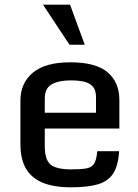

<svg xmlns="http://www.w3.org/2000/svg" viewBox="-20 -800 598 831"><path d="M68.4 -176.3V-364.7Q68.4 -440.4 122.1 -485.4Q175.8 -530.3 284.2 -530.3Q395.5 -530.3 446 -486.8Q496.6 -443.4 496.6 -368.2V-243.7H173.8V-166.5Q173.8 -109.4 198.5 -88.1Q223.1 -66.9 288.1 -66.9Q329.6 -66.9 353.3 -71Q377 -75.2 387.5 -92Q397.9 -108.9 400.9 -145.5H495.6Q491.7 -83 470 -49.3Q448.2 -15.6 404.1 -2.4Q359.9 10.7 287.1 10.7Q214.4 10.7 165.8 -8.8Q117.2 -28.3 92.8 -69.6Q68.4 -110.8 68.4 -176.3ZM395.5 -312V-379.9Q395.5 -410.2 381.3 -425.8Q367.2 -441.4 342.5 -446.8Q317.9 -452.1 285.2 -452.1Q235.4 -452.1 204.6 -435.5Q173.8 -418.9 173.8 -373V-312ZM280.8 -606.4 166 -779.8H283.2L346.7 -606.4Z"/></svg>

Font: Monda Medium
Style: Regular
Weight: 500
Designer: Vernon Adams
Foundry: Vernon Adams
Version: Version 2.200